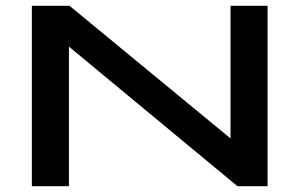

<svg xmlns="http://www.w3.org/2000/svg" viewBox="-20 -643 1040 663"><path d="M90 0H218V-482L800 0H904V-623H776V-165L220 -623H90Z"/></svg>

Font: Inconsolata UltraExpanded
Style: Bold
Weight: 700
Width: 9
Monospace: yes
Designer: Raph Levien, Cyreal, Brenton Simpson
Foundry: Raph Levien, Cyreal, Google
Version: Version 3.100